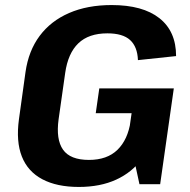

<svg xmlns="http://www.w3.org/2000/svg" viewBox="-20 -730 753 760"><path d="M292 10Q205 10 147.5 -20.5Q90 -51 66.5 -110.5Q43 -170 55 -258L81 -445Q93 -529 137 -588Q181 -647 253.5 -678.5Q326 -710 422 -710Q545 -710 611 -658Q677 -606 677 -508L526 -492Q524 -545 495 -571.5Q466 -598 405 -598Q331 -598 290 -558.5Q249 -519 238 -441L212 -258Q201 -178 229.5 -137.5Q258 -97 332 -97Q404 -97 445 -137Q486 -177 497 -250L590 -227Q580 -154 541.5 -101Q503 -48 440 -19Q377 10 292 10ZM489 -199 510 -345 551 -282H359L373 -380H668L614 -1H532Z"/></svg>

Font: Pathway Extreme 8pt Thin 12pt
Style: Bold Italic
Weight: 700
Italic angle: -8°
Version: Version 1.001;gftools[0.9.26]